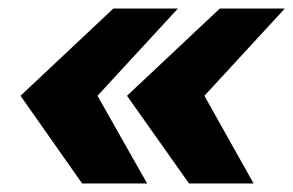

<svg xmlns="http://www.w3.org/2000/svg" viewBox="-20 -548 686 449"><path d="M172 -119 28 -324 245 -528H396L208 -324L324 -119ZM422 -119 277 -324 494 -528H646L458 -324L573 -119Z"/></svg>

Font: Archivo SemiExpanded Black
Style: Italic
Weight: 900
Width: 6
Italic angle: -10°
Designer: Hector Gatti
Foundry: Omnibus-Type
Version: Version 2.001